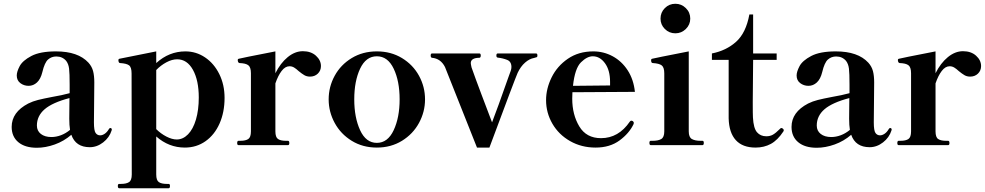

<svg xmlns="http://www.w3.org/2000/svg" viewBox="-20 -771 5235 1020"><path d="M574 -83 573 -78Q561 -40 528 -14.5Q495 11 457 11Q382 11 359 -55Q320 -21 271 -3.5Q222 14 176 14Q113 14 77.5 -15.5Q42 -45 42 -97Q42 -175 130 -221Q154 -233 182 -240Q210 -247 257 -256Q310 -265 350 -276V-321Q350 -382 347 -406.5Q344 -431 332 -447Q312 -471 279 -471Q254 -471 235.5 -455Q217 -439 205 -388Q196 -351 176.5 -333Q157 -315 132 -315Q107 -315 88 -329.5Q69 -344 69 -370Q69 -390 84.5 -419.5Q100 -449 146.5 -473.5Q193 -498 277 -498Q395 -498 450 -438Q468 -418 474.5 -393.5Q481 -369 481 -333L480 -223Q479 -190 479 -121Q479 -77 488 -64.5Q497 -52 512 -52Q524 -52 536.5 -60.5Q549 -69 559 -86Q562 -91 566 -91Q569 -91 571.5 -89Q574 -87 574 -83ZM352 -81Q348 -106 348 -140L349 -250Q258 -226 217 -190.5Q176 -155 176 -104Q176 -76 197 -59.5Q218 -43 253 -43Q278 -43 303.5 -52.5Q329 -62 352 -81Z M1173 -251Q1173 -175 1146.5 -115Q1120 -55 1072 -21Q1024 13 962 13Q877 13 810 -46V156Q810 187 824 196.5Q838 206 866 206H876Q883 206 883 217Q883 229 876 229H613Q606 229 606 217Q606 206 613 206H623Q651 206 665.5 196.5Q680 187 680 156L679 -381Q679 -414 665.5 -424Q652 -434 618 -436Q613 -436 611 -441Q609 -446 609 -451Q609 -458 615 -459L810 -498V-436Q878 -498 965 -498Q1022 -498 1069.5 -466Q1117 -434 1145 -377.5Q1173 -321 1173 -251ZM1036 -253Q1036 -344 1005 -400Q974 -456 921 -456Q894 -456 864 -440Q834 -424 810 -399V-85Q834 -61 864 -45.5Q894 -30 919 -30Q952 -30 979 -57.5Q1006 -85 1021 -136Q1036 -187 1036 -253Z M1685 -420Q1685 -396 1668.5 -380Q1652 -364 1627 -364Q1610 -364 1597 -371.5Q1584 -379 1567 -393Q1553 -406 1542 -412.5Q1531 -419 1518 -419Q1495 -419 1476 -394Q1457 -369 1443 -328V-73Q1443 -42 1457 -32.5Q1471 -23 1499 -23H1510Q1517 -23 1517 -11Q1517 0 1510 0H1247Q1240 0 1240 -11Q1240 -23 1247 -23H1257Q1285 -23 1299 -32.5Q1313 -42 1313 -73V-382Q1313 -414 1299 -424.5Q1285 -435 1252 -436Q1247 -437 1245 -442Q1243 -447 1243 -452Q1243 -458 1249 -459Q1258 -462 1443 -498V-382Q1470 -436 1508.5 -467.5Q1547 -499 1589 -499Q1632 -499 1658.5 -475Q1685 -451 1685 -420Z M1726 -243Q1726 -310 1758 -368.5Q1790 -427 1848.5 -462.5Q1907 -498 1982 -498Q2057 -498 2115.5 -462.5Q2174 -427 2206 -368.5Q2238 -310 2238 -243Q2238 -177 2206 -118Q2174 -59 2115.5 -23Q2057 13 1982 13Q1907 13 1848.5 -23Q1790 -59 1758 -118Q1726 -177 1726 -243ZM2103 -243Q2103 -340 2071.5 -406Q2040 -472 1982 -472Q1924 -472 1893 -406Q1862 -340 1862 -243Q1862 -147 1893 -79.5Q1924 -12 1982 -12Q2040 -12 2071.5 -79.5Q2103 -147 2103 -243Z M2344 -415Q2321 -460 2275 -464Q2268 -465 2268 -476Q2268 -487 2275 -487H2527Q2534 -487 2534 -476Q2534 -464 2526 -464Q2505 -464 2493 -457Q2481 -450 2481 -436Q2481 -431 2485 -413Q2505 -356 2537.5 -270Q2570 -184 2594 -121Q2622 -193 2681 -361Q2692 -392 2693 -394Q2697 -405 2697 -415Q2697 -444 2674 -453Q2651 -462 2624 -465Q2617 -466 2617 -476Q2617 -487 2624 -487H2828Q2835 -487 2835 -476Q2835 -469 2832 -467.5Q2829 -466 2817 -463Q2793 -459 2769.5 -438.5Q2746 -418 2730 -384Q2717 -355 2580 13H2514Z M3347 -118 3346 -112Q3323 -63 3271.5 -25Q3220 13 3144 13Q3069 13 3008.5 -21.5Q2948 -56 2914.5 -114Q2881 -172 2881 -239Q2881 -300 2910.5 -360Q2940 -420 2997 -459Q3054 -498 3132 -498Q3187 -498 3235 -472Q3283 -446 3314.5 -397.5Q3346 -349 3353 -283L3021 -281Q3020 -271 3020 -247Q3020 -162 3057.5 -99.5Q3095 -37 3173 -37Q3266 -37 3326 -125Q3329 -130 3335 -130Q3337 -130 3341 -128Q3347 -124 3347 -118ZM3024 -315 3221 -317V-336Q3221 -398 3194 -435Q3167 -472 3129 -472Q3099 -472 3066.5 -440Q3034 -408 3024 -315Z M3489 -672Q3489 -705 3512 -728Q3535 -751 3568 -751Q3600 -751 3623.5 -728Q3647 -705 3647 -672Q3647 -640 3623.5 -617Q3600 -594 3568 -594Q3535 -594 3512 -617Q3489 -640 3489 -672ZM3437 0Q3430 0 3430 -12Q3430 -23 3437 -23H3448Q3477 -23 3493 -32.5Q3509 -42 3509 -73V-381Q3509 -413 3495.5 -423.5Q3482 -434 3448 -436Q3439 -436 3439 -451Q3439 -458 3445 -459Q3455 -462 3639 -498V-73Q3639 -42 3655.5 -32.5Q3672 -23 3701 -23H3712Q3719 -23 3719 -12Q3719 0 3712 0Z M3851 -142V-453H3762V-487Q3838 -502 3890.5 -549Q3943 -596 3961 -694H3981V-487H4106V-453H3981L3979 -227Q3979 -160 3980 -147Q3983 -90 4001.5 -68.5Q4020 -47 4051 -47Q4071 -47 4086 -55.5Q4101 -64 4122 -85Q4127 -91 4131 -91Q4135 -91 4139.5 -87Q4144 -83 4144 -79Q4144 -77 4142 -73Q4111 -26 4075 -6.5Q4039 13 3994 13Q3925 13 3889 -26.5Q3853 -66 3851 -142Z M4717 -83 4716 -78Q4704 -40 4671 -14.5Q4638 11 4600 11Q4525 11 4502 -55Q4463 -21 4414 -3.5Q4365 14 4319 14Q4256 14 4220.5 -15.5Q4185 -45 4185 -97Q4185 -175 4273 -221Q4297 -233 4325 -240Q4353 -247 4400 -256Q4453 -265 4493 -276V-321Q4493 -382 4490 -406.5Q4487 -431 4475 -447Q4455 -471 4422 -471Q4397 -471 4378.5 -455Q4360 -439 4348 -388Q4339 -351 4319.5 -333Q4300 -315 4275 -315Q4250 -315 4231 -329.5Q4212 -344 4212 -370Q4212 -390 4227.5 -419.5Q4243 -449 4289.5 -473.5Q4336 -498 4420 -498Q4538 -498 4593 -438Q4611 -418 4617.5 -393.5Q4624 -369 4624 -333L4623 -223Q4622 -190 4622 -121Q4622 -77 4631 -64.5Q4640 -52 4655 -52Q4667 -52 4679.5 -60.5Q4692 -69 4702 -86Q4705 -91 4709 -91Q4712 -91 4714.5 -89Q4717 -87 4717 -83ZM4495 -81Q4491 -106 4491 -140L4492 -250Q4401 -226 4360 -190.5Q4319 -155 4319 -104Q4319 -76 4340 -59.5Q4361 -43 4396 -43Q4421 -43 4446.5 -52.5Q4472 -62 4495 -81Z M5192 -420Q5192 -396 5175.5 -380Q5159 -364 5134 -364Q5117 -364 5104 -371.5Q5091 -379 5074 -393Q5060 -406 5049 -412.5Q5038 -419 5025 -419Q5002 -419 4983 -394Q4964 -369 4950 -328V-73Q4950 -42 4964 -32.5Q4978 -23 5006 -23H5017Q5024 -23 5024 -11Q5024 0 5017 0H4754Q4747 0 4747 -11Q4747 -23 4754 -23H4764Q4792 -23 4806 -32.5Q4820 -42 4820 -73V-382Q4820 -414 4806 -424.5Q4792 -435 4759 -436Q4754 -437 4752 -442Q4750 -447 4750 -452Q4750 -458 4756 -459Q4765 -462 4950 -498V-382Q4977 -436 5015.5 -467.5Q5054 -499 5096 -499Q5139 -499 5165.5 -475Q5192 -451 5192 -420Z"/></svg>

Font: Shippori Mincho ExtraBold
Style: Regular
Weight: 800
Designer: FONTDASU
Foundry: FONTDASU / Google Inc. / but / Adobe
Version: Version 3.110; ttfautohint (v1.8.3)